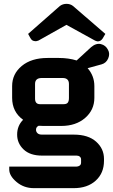

<svg xmlns="http://www.w3.org/2000/svg" viewBox="-20 -777 587 997"><path d="M291 -746 126 -601 138 -579Q144 -570 147 -568Q155 -563 165 -563Q171 -563 178 -566H179L325 -648L472 -567Q480 -563 483 -563Q485 -562 487 -562Q503 -562 513 -577L527 -601L359 -746Q345 -757 325.5 -757Q306 -757 291 -746ZM508 -443 435 -423Q470 -383 470 -330V-269Q470 -206 422 -164.5Q374 -123 298 -123H205Q193 -123 181 -124Q167 -118 167 -103Q167 -93 174.5 -85.5Q182 -78 198 -78H363Q438 -78 479 -41.5Q520 -5 520 48V58Q520 122 477 161Q434 200 363 200H156Q104 200 66 168Q28 136 28 103V88H378Q386 88 393.5 83Q401 78 401 67V51Q401 42 394.5 36.5Q388 31 378 31H198Q136 31 102.5 -1Q69 -33 69 -78Q69 -124 100 -155Q43 -196 43 -269V-330Q43 -393 93 -434.5Q143 -476 227 -476H286Q336 -476 378 -463L453 -532Q479 -554 504 -548Q529 -542 541 -518Q552 -498 542 -474Q532 -450 508 -443ZM338 -341Q338 -372 305 -372H197Q162 -372 162 -341V-265Q162 -236 188 -236H310Q326 -236 332 -244Q338 -252 338 -268Z"/></svg>

Font: FifthLeg
Style: Bold
Weight: 700
Designer: Jakub Steiner
Version: Version 1.0